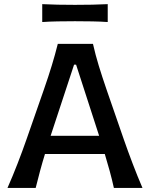

<svg xmlns="http://www.w3.org/2000/svg" viewBox="-20 -930 742 950"><path d="M17 0Q42.5 -57.5 67 -120.8Q91.5 -184 111.5 -241.5L197 -486.5Q220 -552.5 236.2 -605.8Q252.5 -659 266 -713H440Q452.5 -657.5 468.8 -604.5Q485 -551.5 507.5 -486L592.5 -240.5Q613 -181.5 636.8 -119.2Q660.5 -57 685 0H543.5Q534.5 -41 522.8 -83.8Q511 -126.5 498.5 -168H202.5Q189.5 -126 178 -83.2Q166.5 -40.5 156.5 0ZM346.5 -610 230.5 -258H470.5L356.5 -610ZM189 -821V-909.5Q225.5 -907.5 266.2 -906.8Q307 -906 351 -906Q395.5 -906 436 -906.8Q476.5 -907.5 513 -909.5V-821Q476.5 -823.5 436 -824.2Q395.5 -825 351 -825Q307 -825 266.2 -824.2Q225.5 -823.5 189 -821Z"/></svg>

Font: Commissioner Flair Medium
Style: Regular
Weight: 500
Designer: Kostas Bartsokas
Foundry: Kostas Bartsokas
Version: Version 1.000; ttfautohint (v1.8.3)